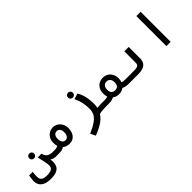

<svg xmlns="http://www.w3.org/2000/svg" viewBox="162 -1886 3277 3277"><g transform="rotate(-45 1800.0 -248.0)"><path d="M19.5 27Q19.5 10.5 21.2 -4.8Q23 -20 27 -48L33.5 -95.5H121Q115.5 -54.5 114.2 -35.2Q113 -16 113 13Q113 54 128.8 77.8Q144.5 101.5 175.2 111.5Q206 121.5 254 121.5Q328.5 121.5 363.8 97.8Q399 74 399 26.5Q399 -1.5 389 -54.2Q379 -107 366.5 -157.5Q358.5 -195.5 354.5 -209H446.5L455.5 -180Q473.5 -129.5 512 -111.5Q550.5 -93.5 591.5 -93.5H602.5V0H584Q536 0 484 -30.5Q489 1 489 25.5Q489 88 465.5 128.8Q442 169.5 391.2 189.8Q340.5 210 258 210Q141 210 80.2 163.5Q19.5 117 19.5 27ZM241.5 -300.5Q241.5 -326 257.8 -342.5Q274 -359 300 -359Q326 -359 342.5 -342.5Q359 -326 359 -300.5Q359 -275 342.5 -258.2Q326 -241.5 300 -241.5Q274.5 -241.5 258 -258.2Q241.5 -275 241.5 -300.5Z M785 -30.5Q760 -14 729 -7Q698 0 654 0H597.5V-93.5H654Q696 -93.5 732 -112.5Q724.5 -131.5 721.8 -153.5Q719 -175.5 719 -203.5Q719 -256 743.5 -298.8Q768 -341.5 809.5 -366.2Q851 -391 899.5 -391Q948.5 -391 990.2 -365.5Q1032 -340 1056.8 -294.8Q1081.5 -249.5 1081.5 -193.5Q1081.5 -143 1064 -96.2Q1046.5 -49.5 1006.8 -19Q967 11.5 905 11.5Q831 11.5 785 -30.5ZM900 -80.5Q937 -80.5 958.5 -111Q980 -141.5 980 -192Q980 -242 958.8 -270Q937.5 -298 900 -298Q862.5 -298 841 -269.5Q819.5 -241 819.5 -191Q819.5 -140.5 841 -110.5Q862.5 -80.5 900 -80.5Z M1569 -172.5Q1569 -256 1552.8 -328.5Q1536.5 -401 1502 -468L1605.5 -501Q1643.5 -439.5 1663.5 -357Q1683.5 -274.5 1683.5 -189.5Q1683.5 -134 1673 -87.5Q1726.5 -93.5 1801.5 -93.5V0Q1740 0 1699 4Q1658 8 1630 18.5Q1587.5 85 1511.2 135.5Q1435 186 1319 229.5L1275 137Q1392 86 1455.5 39.5Q1519 -7 1544 -56.5Q1569 -106 1569 -172.5ZM1443 -566Q1443 -591.5 1459.2 -608Q1475.5 -624.5 1501.5 -624.5Q1527.5 -624.5 1544 -608Q1560.5 -591.5 1560.5 -566Q1560.5 -540.5 1544 -523.8Q1527.5 -507 1501.5 -507Q1476 -507 1459.5 -523.8Q1443 -540.5 1443 -566Z M1986 -27Q1962 -12.5 1930 -6.2Q1898 0 1855 0H1798.5V-93H1855Q1899 -93 1929.5 -105Q1915 -141.5 1915 -187.5Q1915 -246.5 1938.8 -291.8Q1962.5 -337 2004.8 -361.8Q2047 -386.5 2100.5 -386.5Q2154 -386.5 2196.5 -361.8Q2239 -337 2263 -291.8Q2287 -246.5 2287 -187.5Q2287 -141.5 2272.5 -105Q2303 -93.5 2346.5 -93.5H2402V0H2345.5Q2303 0 2271.2 -6Q2239.5 -12 2215.5 -26.5Q2192 -8.5 2163 0.8Q2134 10 2101 10Q2034 10 1986 -27ZM2191 -187Q2191 -238.5 2167 -267Q2143 -295.5 2101 -295.5Q2058.5 -295.5 2034.2 -267Q2010 -238.5 2010 -187Q2010 -135.5 2034 -109.8Q2058 -84 2101 -84Q2144 -84 2167.5 -109.8Q2191 -135.5 2191 -187Z M2400 -93H2564Q2608 -93 2633.2 -100.2Q2658.5 -107.5 2669.8 -123.8Q2681 -140 2681 -168.5V-445H2786.5V-164.5Q2786.5 -84 2734.5 -42Q2682.5 0 2575.5 0H2400Z M3355 -725V0H3252V-725Z"/></g></svg>

Font: JuliaMono SemiBold
Style: Italic
Weight: 600
Italic angle: -9°
Monospace: yes
Designer: cormullion
Foundry: corm
Version: Version 0.056; ttfautohint (v1.8.4)